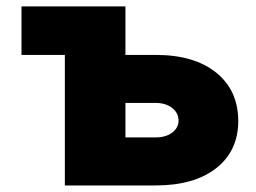

<svg xmlns="http://www.w3.org/2000/svg" viewBox="-20 -565 779 585"><path d="M362.2 -397.7H454.5Q571.4 -397.7 638.5 -343.9Q705.6 -290.1 706 -196Q705.6 -104.8 638.5 -52.4Q571.4 0 454.5 0H177.6V-397.7H45.5V-545.5H362.2ZM362.2 -251.4V-146.3H454.5Q484.7 -146.3 504.3 -160.7Q523.8 -175.1 524.1 -197.4Q523.8 -221.2 504.3 -236.3Q484.7 -251.4 454.5 -251.4Z"/></svg>

Font: Inter UI Black
Style: Regular
Weight: 900
Designer: Rasmus Andersson
Foundry: rsms
Version: 3.2;8d6f07862